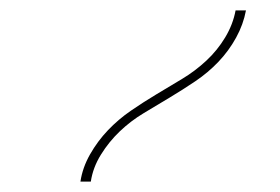

<svg xmlns="http://www.w3.org/2000/svg" viewBox="-20 -792 540 370"><path d="M135 -442Q139 -469 153.5 -494.5Q168 -520 188 -541Q208 -562 232 -578.5Q256 -595 281 -610Q306 -625 331 -640Q356 -655 377.5 -675Q399 -695 414 -720Q429 -745 434 -772H454Q449 -745 435 -719.5Q421 -694 401 -673Q381 -652 356.5 -635.5Q332 -619 307 -604Q282 -589 257 -574Q232 -559 211 -539Q190 -519 174.5 -494Q159 -469 155 -442Z"/></svg>

Font: Iosevka Term Curly Thin
Style: Italic
Weight: 100
Italic angle: -9°
Designer: Belleve Invis
Foundry: Belleve Invis
Version: Version 32.3.0